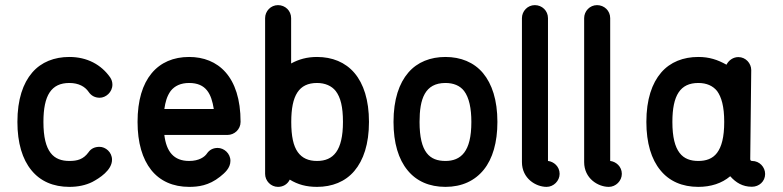

<svg xmlns="http://www.w3.org/2000/svg" viewBox="-20 -729 3053 749"><path d="M325.2 -134.8C305.2 -107.4 281.7 -101.1 250.5 -101.1C220.7 -101.1 194.8 -109.4 177.2 -132.8C159.7 -155.8 149.4 -193.4 149.4 -253.4C149.4 -357.4 180.2 -405.3 250.5 -405.3C287.6 -405.3 312 -390.6 325.7 -370.6C335.9 -355.5 350.6 -347.7 369.1 -347.7C392.6 -347.7 418.5 -369.1 418.5 -398.9C418.5 -409.2 415.5 -418.5 409.7 -427.2C375 -476.6 320.3 -506.8 250.5 -506.8C192.4 -506.8 141.1 -487.3 105.5 -445.8C69.8 -404.3 47.9 -341.3 47.9 -253.4C47.9 -170.9 67.4 -107.4 102.5 -64.9C137.2 -22 188 0 250.5 0C284.2 0 314 -6.3 339.8 -19C367.7 -33.7 417 -64.9 417 -106C417 -135.7 391.6 -156.2 368.2 -156.2C349.1 -156.2 334.5 -148.9 325.2 -134.8Z M788.1 -131.3C778.8 -116.7 756.3 -101.1 717.8 -101.1C657.7 -101.1 628.9 -137.7 621.1 -202.6H867.7C894 -202.6 918.5 -224.1 918.5 -253.4C918.5 -431.6 829.6 -506.8 717.8 -506.8C656.7 -506.8 606.4 -485.4 571.3 -442.9C536.1 -400.4 516.6 -337.4 516.6 -253.4C516.6 -171.9 535.6 -108.9 569.8 -65.9C604 -22.9 654.8 0 717.8 0C752 0 794.4 -4.4 838.4 -39.6C856 -53.7 878.9 -72.8 878.9 -101.6C878.9 -130.4 854 -151.9 829.1 -151.9C811.5 -151.9 797.4 -144.5 788.1 -131.3ZM646 -374.5C661.6 -394 685.1 -405.3 717.8 -405.3C784.2 -405.3 804.7 -362.8 814 -303.7H621.1C625 -330.6 630.9 -353.5 646 -374.5Z M1216.8 -506.8C1177.2 -506.8 1145.5 -497.6 1115.7 -481.4V-658.2C1115.7 -687.5 1092.3 -709 1064.5 -709C1036.1 -709 1014.2 -685.5 1014.2 -658.2V-50.8C1014.2 -23.4 1036.6 0 1064.5 0C1083.5 0 1101.1 -9.3 1110.4 -28.3C1141.6 -9.3 1174.3 0 1216.8 0C1275.4 0 1326.7 -20 1362.3 -62C1397.9 -104 1419.4 -167 1419.4 -253.4C1419.4 -338.9 1398.4 -402.3 1362.8 -444.3C1327.1 -486.3 1275.9 -506.8 1216.8 -506.8ZM1289.6 -374C1308.6 -349.1 1317.9 -312.5 1317.9 -253.4C1317.9 -141.1 1280.3 -101.1 1216.8 -101.1C1183.6 -101.1 1158.7 -111.8 1141.6 -135.7C1124.5 -159.7 1116.2 -197.3 1116.2 -253.4C1116.2 -356.9 1146 -405.3 1216.8 -405.3C1248 -405.3 1273.9 -394 1289.6 -374Z M1717.8 -506.8C1659.7 -506.8 1608.4 -487.3 1572.8 -445.8C1537.1 -404.3 1515.1 -341.3 1515.1 -253.4C1515.1 -170.9 1534.7 -107.4 1569.8 -64.9C1604.5 -22 1655.3 0 1717.8 0C1781.7 0 1832.5 -23.9 1867.2 -66.9C1901.9 -109.9 1920.4 -173.3 1920.4 -253.4C1920.4 -338.9 1899.4 -401.4 1864.3 -443.8C1828.6 -486.3 1776.9 -506.8 1717.8 -506.8ZM1790.5 -374C1810.1 -348.1 1818.8 -306.2 1818.8 -253.4C1818.8 -194.3 1808.6 -157.2 1791 -133.8C1772.9 -109.9 1747.1 -101.1 1717.8 -101.1C1656.7 -101.1 1616.7 -133.8 1616.7 -253.4C1616.7 -342.8 1637.2 -405.3 1717.8 -405.3C1749 -405.3 1774.4 -395 1790.5 -374Z M2016.1 -96.7C2016.1 -32.7 2070.3 0 2112.3 0C2139.6 0 2163.1 -23.4 2163.1 -50.8C2163.1 -79.6 2140.1 -98.6 2117.7 -101.1V-658.2C2117.7 -687.5 2094.2 -709 2066.4 -709C2038.1 -709 2016.1 -685.5 2016.1 -658.2Z M2258.8 -96.7C2258.8 -32.7 2313 0 2355 0C2382.3 0 2405.8 -23.4 2405.8 -50.8C2405.8 -79.6 2382.8 -98.6 2360.4 -101.1V-658.2C2360.4 -687.5 2336.9 -709 2309.1 -709C2280.8 -709 2258.8 -685.5 2258.8 -658.2Z M2704.1 -506.8C2646 -506.8 2594.7 -487.3 2559.1 -445.8C2523.4 -404.3 2501.5 -341.3 2501.5 -253.4C2501.5 -170.9 2521 -107.4 2556.2 -64.9C2590.8 -22 2641.6 0 2704.1 0C2752.9 0 2795.9 -13.7 2828.6 -41.5C2850.6 -16.6 2877 -0.5 2912.6 -0.5H2913.6C2940.9 -0.5 2964.8 -21 2964.8 -50.3C2964.8 -77.1 2942.9 -101.1 2914.1 -101.1H2913.6C2912.1 -101.1 2906.7 -101.6 2906.7 -107.9L2910.6 -455.6C2910.6 -481.9 2889.2 -506.3 2860.4 -506.3C2840.8 -506.3 2823.2 -494.6 2814 -476.6C2779.3 -496.1 2746.6 -506.8 2704.1 -506.8ZM2777.3 -374C2794.4 -350.6 2805.2 -314 2805.2 -253.4C2805.2 -193.4 2794.9 -156.2 2777.3 -132.8C2759.8 -109.4 2733.9 -101.1 2704.1 -101.1C2674.3 -101.1 2648.4 -109.4 2630.9 -132.8C2613.3 -155.8 2603 -193.4 2603 -253.4C2603 -357.4 2633.8 -405.3 2704.1 -405.3C2736.8 -405.3 2761.2 -394 2777.3 -374Z"/></svg>

Font: LOB TGL 0-17
Style: Regular
Weight: 400
Designer: Peter Wiegel + adaptations and expanded glyphset by Studio LOB
Foundry: Peter Wiegel + adaptations and expanded glyphset by Studio LOB
Version: Version 1.003;Glyphs 3.1.2 (3151)